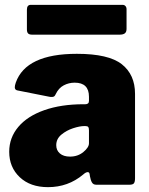

<svg xmlns="http://www.w3.org/2000/svg" viewBox="-20 -762 613 792"><path d="M178 10Q105 10 61.5 -31Q18 -72 18 -136Q18 -194 55.5 -238.5Q93 -283 162.5 -307.5Q232 -332 325 -332H332Q347 -332 347 -346V-363Q347 -421 288 -421Q264 -421 243 -410Q222 -399 210 -374Q207 -367 203.5 -364.5Q200 -362 194 -362Q187 -362 183 -363L52 -389Q41 -391 41 -402Q41 -409 45 -421Q87 -540 297 -540Q428 -540 482.5 -497Q537 -454 537 -375V-27Q537 -12 532.5 -6Q528 0 514 0H377Q365 0 359.5 -9Q354 -18 351 -35L350 -42Q349 -52 342 -52Q334 -52 323 -42Q261 10 178 10ZM332 -242H328Q309 -242 281.5 -233Q254 -224 233 -206.5Q212 -189 212 -163Q212 -142 227 -129Q242 -116 269 -116Q301 -116 324 -135Q347 -154 347 -171V-224Q347 -234 344 -238Q341 -242 332 -242ZM502 -643Q502 -630 495 -624.5Q488 -619 473 -619H113Q101 -619 96 -624Q91 -629 91 -641V-722Q91 -742 107 -742H486Q493 -742 497.5 -737Q502 -732 502 -724Z"/></svg>

Font: Libre Franklin Black
Style: Regular
Weight: 900
Designer: Pablo Impallari, Rodrigo Fuenzalida
Foundry: Impallari Type
Version: Version 1.002; ttfautohint (v1.5)